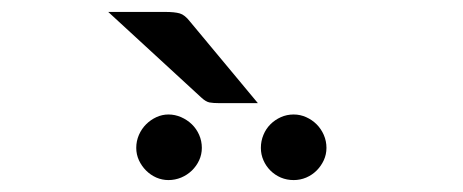

<svg xmlns="http://www.w3.org/2000/svg" viewBox="-20 -1081 776 322"><path d="M256.5 -1061Q273 -1061 281.5 -1058.5Q290 -1056 298.5 -1045L412.5 -908H348.5Q337.5 -908 331.2 -909.2Q325 -910.5 317.5 -917.5L161.5 -1061ZM318.5 -833Q318.5 -822 314 -812.2Q309.5 -802.5 301.8 -795Q294 -787.5 283.8 -783.2Q273.5 -779 262.5 -779Q252 -779 242.2 -783.2Q232.5 -787.5 225 -795Q217.5 -802.5 213 -812.2Q208.5 -822 208.5 -833Q208.5 -844.5 213 -854.8Q217.5 -865 225 -872.5Q232.5 -880 242.2 -884.5Q252 -889 262.5 -889Q273.5 -889 283.8 -884.5Q294 -880 301.8 -872.5Q309.5 -865 314 -854.8Q318.5 -844.5 318.5 -833ZM527.5 -833Q527.5 -822 523 -812.2Q518.5 -802.5 511 -795Q503.5 -787.5 493.5 -783.2Q483.5 -779 472.5 -779Q461 -779 451 -783.2Q441 -787.5 433.5 -795Q426 -802.5 421.8 -812.2Q417.5 -822 417.5 -833Q417.5 -844.5 421.8 -854.8Q426 -865 433.5 -872.5Q441 -880 451 -884.5Q461 -889 472.5 -889Q483.5 -889 493.5 -884.5Q503.5 -880 511 -872.5Q518.5 -865 523 -854.8Q527.5 -844.5 527.5 -833Z"/></svg>

Font: Lato
Style: Regular
Weight: 400
Designer: Lukasz Dziedzic with Adam Twardoch and Botio Nikoltchev
Foundry: tyPoland Lukasz Dziedzic
Version: Version 2.015; 2015-08-06; http://www.latofonts.com/